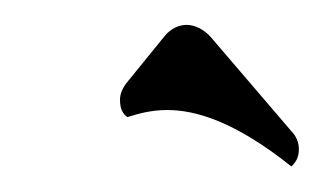

<svg xmlns="http://www.w3.org/2000/svg" viewBox="-20 -487 257 152"><path d="M210.7 -355.2C215.6 -359.9 216.6 -364.3 216.6 -369.1C216.6 -374 214.6 -379.2 210.7 -383.1L147 -457.5C141.6 -463.6 134.5 -467.3 127.7 -467.3C121.6 -467.3 115.2 -464.4 110.4 -458.5L80.8 -422.1C77.4 -418 75 -413.1 75 -408.2C75 -400.1 77.4 -397 80.8 -394.3C89.6 -397 99.6 -399.9 112.3 -399.9C135.3 -399.9 166.3 -390.6 210.7 -355.2Z"/></svg>

Font: RisaltypS01
Style: Medium
Weight: 500
Italic angle: -9°
Designer: gluk
Foundry: gluk
Version: Version 0.24